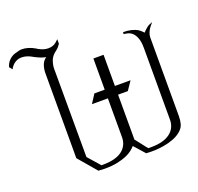

<svg xmlns="http://www.w3.org/2000/svg" viewBox="-150 -1059 1262 1222"><g transform="rotate(-20 481.5 -448.5)"><path d="M959 -775 942 -755Q928 -738 921 -720Q914 -702 914 -688V-155Q914 -126 907.5 -102.5Q901 -79 881 -61Q857 -39 823.5 -26.5Q790 -14 756 -8.5Q722 -3 701.5 -2.5Q681 -2 672 -2Q654 -2 641 -3H638L573 -76Q563 -64 546.5 -51Q530 -38 504 -27Q478 -16 442 -8.5Q406 -1 357 -1Q347 -1 337.5 -1.5Q328 -2 317 -3H314L209 -126V-703Q209 -728 217.5 -754Q226 -780 249 -796Q231 -799 212.5 -806.5Q194 -814 177 -823Q136 -848 101 -848Q89 -848 77 -845Q64 -841 54.5 -834.5Q45 -828 39 -821.5Q33 -815 29.5 -810Q26 -805 26 -805L22 -796L5 -816L6 -820Q13 -842 25 -855.5Q37 -869 49 -876Q61 -883 69.5 -885.5Q78 -888 79 -888Q101 -896 120 -896Q139 -896 156.5 -891Q174 -886 187 -880Q200 -874 208 -869Q216 -864 217 -863Q237 -852 252.5 -848Q268 -844 282 -844Q297 -844 308 -847.5Q319 -851 326.5 -855.5Q334 -860 338 -864Q342 -868 342 -868L354 -879V-849L353 -847Q350 -842 341.5 -831.5Q333 -821 323 -814Q291 -791 281 -762Q271 -733 271 -710Q271 -708 271 -706L272 -111L344 -29H360Q443 -30 485.5 -63Q528 -96 528 -153V-415H420L458 -474H528V-685H597V-474H703L663 -415H597V-111Q619 -84 636.5 -60.5Q654 -37 662 -29H686Q767 -30 810 -63Q853 -96 853 -153V-638Q853 -679 844 -703.5Q835 -728 821.5 -741.5Q808 -755 792 -759.5Q776 -764 762 -765L763 -778Q822 -778 861 -755Q869 -749 876.5 -742.5Q884 -736 891 -728Q902 -741 915.5 -752Q929 -763 934 -765Z"/></g></svg>

Font: Milkman
Style: Regular
Weight: 300
Designer: Giulia Boggio / Martin Desinde
Version: Version 1.000